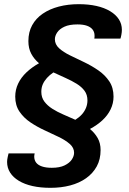

<svg xmlns="http://www.w3.org/2000/svg" viewBox="-20 -718 619 920"><path d="M222 182Q174 182 136 173.5Q98 165 70.5 148.5Q43 132 28.5 109Q14 86 14 58Q14 47 17 34Q20 21 21 17H146Q145 22 144.5 26Q144 30 144 32Q144 49 153 61Q162 73 181 79.5Q200 86 228 86Q266 86 289.5 74.5Q313 63 324 46.5Q335 30 335 14Q335 -10 314.5 -28Q294 -46 262 -61.5Q230 -77 194 -93.5Q158 -110 126 -131.5Q94 -153 73.5 -183Q53 -213 53 -255Q53 -288 67 -317.5Q81 -347 107 -371.5Q133 -396 167 -415Q144 -434 130 -460Q116 -486 116 -521Q116 -564 134 -597Q152 -630 185 -652.5Q218 -675 262 -686.5Q306 -698 357 -698Q404 -698 442 -689.5Q480 -681 507.5 -664.5Q535 -648 549.5 -625.5Q564 -603 564 -575Q564 -564 561.5 -551Q559 -538 557 -533H432Q433 -538 433 -541.5Q433 -545 433 -548Q433 -564 424 -576Q415 -588 397 -594.5Q379 -601 351 -601Q312 -601 288.5 -590Q265 -579 254 -562.5Q243 -546 243 -530Q243 -505 263.5 -486.5Q284 -468 316 -452.5Q348 -437 383.5 -420Q419 -403 451 -381Q483 -359 503.5 -328.5Q524 -298 524 -255Q524 -223 510 -194Q496 -165 470.5 -141.5Q445 -118 411 -100Q434 -81 448 -56.5Q462 -32 462 1Q462 46 443.5 79.5Q425 113 392.5 136Q360 159 316.5 170.5Q273 182 222 182ZM341 -144Q360 -156 372.5 -170Q385 -184 392 -201Q399 -218 399 -237Q399 -264 385 -283Q371 -302 347.5 -316.5Q324 -331 295 -344Q266 -357 236 -371Q218 -359 205 -344.5Q192 -330 185 -314Q178 -298 178 -278Q178 -251 192.5 -231.5Q207 -212 230.5 -197Q254 -182 283 -169.5Q312 -157 341 -144Z"/></svg>

Font: Archivo Variable SemiBold
Style: Italic
Weight: 600
Italic angle: -10°
Designer: Hector Gatti
Foundry: Omnibus-Type
Version: Version 2.001